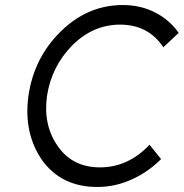

<svg xmlns="http://www.w3.org/2000/svg" viewBox="-20 -732 731 764"><path d="M469 -712Q328 -712 221 -606Q168 -554 136 -490Q104 -426 93 -350Q83 -275 97 -211Q111 -147 148 -94Q225 12 367 12Q439 12 504 -18Q536 -32 565.5 -52.5Q595 -73 621 -99L575 -156Q490 -66 378 -66Q269 -66 211 -149Q181 -191 170 -241Q159 -291 167 -350Q176 -409 201 -459Q226 -509 267 -551Q350 -634 458 -634Q570 -634 630 -544L691 -601Q673 -627 650 -647Q627 -667 598 -682Q569 -697 536.5 -704.5Q504 -712 469 -712Z"/></svg>

Font: Unageo
Style: Regular-Italic
Weight: 400
Designer: Richard Sepsi
Foundry: Richard Sepsi
Version: Version 2.000